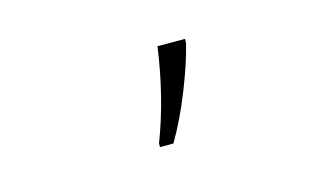

<svg xmlns="http://www.w3.org/2000/svg" viewBox="-41 -902 658 392"><g transform="rotate(-15 288.5 -706.0)"><path d="M365.2 -806.2V-797.9Q356.4 -760.3 334.5 -704.6Q312.5 -648.9 287.1 -606H258.8V-613.8Q292.5 -701.2 307.1 -806.2Z"/></g></svg>

Font: OpenSans-Light
Style: Regular
Weight: 300
Foundry: Ascender Corporation
Version: Version 1.10